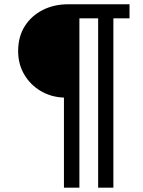

<svg xmlns="http://www.w3.org/2000/svg" viewBox="-20 -707 666 896"><path d="M278.4 168.8V-251.6Q219.1 -253.5 170.6 -282Q122 -310.6 93.4 -358.9Q64.7 -407.1 64.7 -468.1Q64.7 -536.2 95.7 -585Q126.7 -633.7 179.5 -660.4Q232.2 -687 296.6 -687H584.4V-621.4H509.1V168.8H438V-621.4H350.5V168.8Z"/></svg>

Font: Archivo SemiBold SemiExpanded
Style: Regular
Weight: 600
Width: 6
Version: Version 2.001